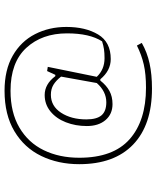

<svg xmlns="http://www.w3.org/2000/svg" viewBox="60 -706 705 866"><g transform="rotate(-90 413.0 -273.5)"><path d="M105 -269Q105 -364 142 -440.5Q179 -517 253.5 -561.5Q328 -606 436 -606Q530 -606 594.5 -569Q659 -532 691.5 -468.5Q724 -405 724 -327Q724 -241 690 -184Q656 -127 579 -127Q527 -127 488 -174H482Q461 -147 435.5 -133Q410 -119 376 -119Q331 -119 304 -150.5Q277 -182 277 -235Q277 -286 294 -329.5Q311 -373 343 -399Q375 -425 417 -425Q466 -425 502 -377H508L525 -414L544 -411L499 -190Q532 -155 583 -155Q607 -155 623.5 -157.5Q640 -160 659 -166Q695 -222 695 -324Q695 -437 629.5 -508Q564 -579 436 -579Q338 -579 270 -539Q202 -499 168 -429Q134 -359 134 -269Q134 -116 217.5 -42Q301 32 450 32Q511 32 554.5 22Q598 12 640 -9L652 13Q610 37 560 48Q510 59 446 59Q282 59 193.5 -26Q105 -111 105 -269ZM471 -190 500 -351Q482 -374 463 -385.5Q444 -397 418 -397Q367 -397 337 -351Q307 -305 307 -237Q307 -190 325.5 -168.5Q344 -147 384 -147Q433 -147 471 -190Z"/></g></svg>

Font: Athiti ExtraLight
Style: Regular
Weight: 250
Version: Version 1.032